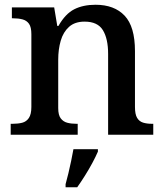

<svg xmlns="http://www.w3.org/2000/svg" viewBox="-20 -567 692 808"><path d="M25 0V-46H33Q56 -46 73.5 -50.5Q91 -55 101.5 -70.5Q112 -86 112 -117V-423Q112 -453 102 -467Q92 -481 74.5 -485.5Q57 -490 35 -490H30V-536H208L221 -458H226Q255 -509 292.5 -528Q330 -547 382 -547Q461 -547 504.5 -501Q548 -455 548 -352V-117Q548 -86 557 -71Q566 -56 582 -51Q598 -46 620 -46H625V0H435V-340Q435 -404 413 -440Q391 -476 336 -476Q295 -476 270.5 -454Q246 -432 235.5 -395.5Q225 -359 225 -316V-112Q225 -83 235.5 -69Q246 -55 263 -50.5Q280 -46 302 -46H307V0ZM256 208Q262 187 268 161.5Q274 136 279.5 110Q285 84 289 61H392V71Q383 92 368.5 119Q354 146 337 173Q320 200 305 221H256Z"/></svg>

Font: Noto Rashi Hebrew Medium
Style: Regular
Weight: 500
Version: Version 1.006